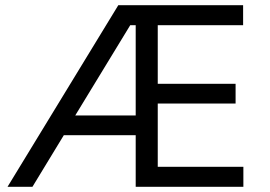

<svg xmlns="http://www.w3.org/2000/svg" viewBox="-20 -720 1041 740"><path d="M9 0 436 -700H917V-623H588V-397H888V-321H588V-77H918V0H503V-199H226L105 0ZM270 -275H503V-623H482Z"/></svg>

Font: Figtree Light
Style: Regular
Weight: 400
Version: Version 2.002